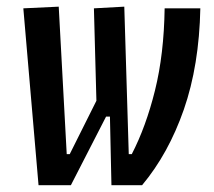

<svg xmlns="http://www.w3.org/2000/svg" viewBox="-20 -542 626 562"><path d="M306.2 0 301.8 -200.7H290.5L187.5 0H92.8L48.3 -517.6L151.9 -522.5L175.3 -90.8H184.1L262.2 -247.1L254.9 -517.6L343.8 -522.5L356.9 -90.8H365.7Q407.2 -170.9 433.6 -277.1Q460 -383.3 461.9 -517.6H566.4Q563 -350.6 518.1 -221.4Q473.1 -92.3 396 0Z"/></svg>

Font: Cascadia Mono
Style: Italic
Weight: 400
Italic angle: -10°
Monospace: yes
Designer: Aaron Bell
Foundry: Saja Typeworks
Version: Version 2404.023; ttfautohint (v1.8.4)